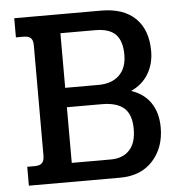

<svg xmlns="http://www.w3.org/2000/svg" viewBox="-49 -693 688 739"><g transform="rotate(-5 295.5 -323.5)"><path d="M33 -73H62Q82 -73 90.5 -82Q99 -91 99 -111V-537Q99 -556 90.5 -564.5Q82 -573 62 -573H33V-647H369Q455 -647 501 -602Q547 -557 547 -475Q547 -426 524 -387.5Q501 -349 457 -329Q507 -312 532.5 -273.5Q558 -235 558 -179Q558 -101 512 -50.5Q466 0 385 0H33ZM334 -363Q385 -363 414 -391Q443 -419 443 -470Q443 -523 418.5 -548.5Q394 -574 339 -574H205V-363ZM356 -73Q402 -73 428 -100.5Q454 -128 454 -182Q454 -238 426 -263Q398 -288 340 -288H205V-73Z"/></g></svg>

Font: Pridi
Style: Regular
Weight: 400
Designer: Katatrad Team
Foundry: CadsonDemak
Version: Version 1.001